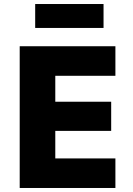

<svg xmlns="http://www.w3.org/2000/svg" viewBox="-20 -935 663 955"><path d="M78 0V-705H554V-558H255V-429H533V-284H255V-147H554V0ZM155 -796V-915H495V-796Z"/></svg>

Font: Nunito Sans 7pt SemiCondensed Black
Style: Regular
Weight: 900
Width: 4
Designer: Vernon Adams
Foundry: Vernon Adams
Version: Version 3.101;gftools[0.9.27]